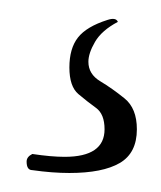

<svg xmlns="http://www.w3.org/2000/svg" viewBox="-20 -25 169 202"><path d="M53 157Q35 157 14 154Q8 154 8 145Q8 140 14 137Q34 140 48 140Q90 140 90 111Q90 95 81 88.5Q72 82 62.5 74Q53 66 53 46Q53 26 62 14.5Q71 3 93 -4Q102 -7 104 -2Q87 7 80 19Q73 31 73 40Q73 53 85.5 60.5Q98 68 111 78.5Q124 89 124 111Q124 136 106 146.5Q88 157 53 157Z"/></svg>

Font: Shalimar
Style: Regular
Weight: 400
Designer: Robert E. Leuschke
Foundry: Robert E. Leuschke
Version: Version 1.010; ttfautohint (v1.8.3)